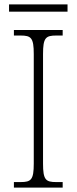

<svg xmlns="http://www.w3.org/2000/svg" viewBox="-20 -850 348 870"><path d="M21 -797H286V-830H21ZM43 0H264V-25H235C187 -25 175 -35 175 -109V-605C175 -679 187 -689 235 -689H264V-714H43V-689H73C121 -689 133 -679 133 -605V-109C133 -35 121 -25 73 -25H43Z"/></svg>

Font: Noto Serif Sinhala SemiCondensed ExtraLight
Style: Regular
Weight: 200
Width: 4
Designer: Jelle Bosma - Monotype Design Team
Foundry: Monotype Imaging Inc.
Version: Version 2.007